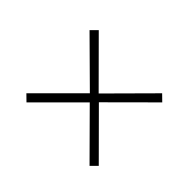

<svg xmlns="http://www.w3.org/2000/svg" viewBox="-79 -656 648 648"><g transform="rotate(-45 245.5 -332.0)"><path d="M257.5 -332 409.5 -181 388 -159 237 -310.5 85 -159 63 -181 215 -332 64 -483 85.5 -505 237 -353.5 387 -505 409 -483Z"/></g></svg>

Font: League Spartan Thin
Style: Regular
Weight: 100
Foundry: The League of Moveable Type
Version: Version 2.002